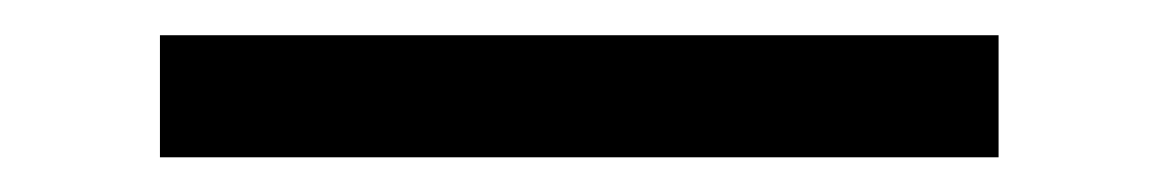

<svg xmlns="http://www.w3.org/2000/svg" viewBox="-20 -20 658 109"><path d="M70.8 69.3H546.9V0H70.8Z"/></svg>

Font: Now Medium
Style: Regular
Weight: 500
Designer: Alfredo Marco Pradil
Foundry: Alfredo Marco Pradil
Version: Version 1.200;hotconv 1.0.109;makeotfexe 2.5.65596